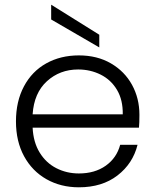

<svg xmlns="http://www.w3.org/2000/svg" viewBox="-20 -790 662 818"><path d="M572 -246H119Q122 -184 149 -140Q176 -96 220 -73.5Q264 -51 316 -51Q384 -51 430.5 -84Q477 -117 492 -173H566Q546 -93 480.5 -42.5Q415 8 316 8Q239 8 178 -26.5Q117 -61 82.5 -124.5Q48 -188 48 -273Q48 -358 82 -422Q116 -486 177 -520Q238 -554 316 -554Q394 -554 452.5 -520Q511 -486 542.5 -428.5Q574 -371 574 -301Q574 -265 572 -246ZM503 -303Q504 -364 478.5 -407Q453 -450 409 -472Q365 -494 313 -494Q235 -494 180 -444Q125 -394 119 -303ZM403 -642V-588L198 -707V-770Z"/></svg>

Font: Poppins-Tabular Light
Style: Regular
Weight: 300
Designer: Ninad Kale (Devanagari), Jonny Pinhorn (Latin)
Foundry: Indian Type Foundry
Version: Version 4.004